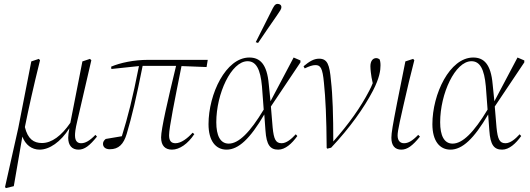

<svg xmlns="http://www.w3.org/2000/svg" viewBox="-20 -758 2725 988"><path d="M10 210 51 200 95 -55C111 -13 143 12 184 12C234 12 292 -27 337 -98C333 -75 331 -61 331 -49C331 -9 351 12 384 12C415 12 441 -8 479 -55L471 -64C440 -32 418 -21 397 -21C379 -21 366 -32 366 -61C366 -73 367 -91 378 -137L450 -448L443 -455L404 -442L342 -126C296 -59 246 -22 196 -22C153 -22 123 -43 108 -104C128 -203 151 -307 186 -448L180 -455L141 -442L74 -99L6 204Z M553 -403 695 -418C662 -250 638 -157 607 -57C579 -52 552 -48 524 -43C517 -37 510 -30 510 -18C510 -1 523 10 545 10C591 10 616 -16 632 -69C659 -160 681 -253 714 -419H886C844 -245 809 -94 809 -51C809 -7 831 12 865 12C904 12 947 -18 980 -68L971 -75C945 -46 912 -21 883 -21C862 -21 850 -32 850 -62C850 -100 879 -243 914 -418L1043 -413L1049 -450H742C669 -450 599 -435 552 -415Z M1093 -129C1093 -276 1170 -443 1254 -443C1298 -443 1320 -402 1328 -314L1337 -194C1266 -76 1208 -19 1157 -19C1113 -19 1093 -61 1093 -129ZM1146 12C1207 12 1267 -44 1340 -169L1346 -87C1351 -11 1371 12 1412 12C1448 12 1482 -19 1510 -58L1502 -67C1479 -42 1454 -21 1429 -21C1399 -21 1389 -41 1383 -102L1374 -210L1526 -437V-447L1491 -462L1372 -237L1363 -325C1354 -428 1318 -462 1263 -462C1142 -462 1053 -274 1053 -119C1053 -33 1090 12 1146 12ZM1296 -541 1308 -537C1339 -584 1372 -630 1404 -677C1421 -702 1428 -711 1428 -721C1428 -732 1420 -738 1408 -738C1394 -738 1387 -722 1377 -702C1350 -648 1323 -595 1296 -541Z M1661 3 1664 7 1684 2C1781 -101 1853 -203 1899 -291C1933 -357 1938 -395 1938 -422C1938 -436 1936 -447 1933 -453C1929 -456 1922 -459 1916 -459C1898 -459 1886 -443 1886 -417C1886 -399 1890 -371 1892 -359L1898 -330C1892 -315 1887 -304 1880 -291C1836 -206 1775 -120 1695 -30C1695 -160 1692 -268 1683 -344C1676 -425 1665 -456 1622 -456C1595 -456 1572 -442 1542 -417L1548 -406C1571 -417 1588 -423 1603 -423C1629 -423 1640 -409 1647 -331C1655 -254 1660 -155 1661 3Z M2045 12C2076 12 2103 -8 2141 -55L2132 -64C2101 -32 2080 -21 2059 -21C2041 -21 2026 -32 2026 -61C2026 -85 2037 -134 2084 -336L2112 -448L2106 -455L2066 -442L2023 -227C2001 -114 1994 -74 1994 -49C1994 -9 2012 12 2045 12Z M2245 -129C2245 -276 2322 -443 2406 -443C2450 -443 2472 -402 2480 -314L2489 -194C2418 -76 2360 -19 2309 -19C2265 -19 2245 -61 2245 -129ZM2298 12C2359 12 2419 -44 2492 -169L2498 -87C2503 -11 2523 12 2564 12C2600 12 2634 -19 2662 -58L2654 -67C2631 -42 2606 -21 2581 -21C2551 -21 2541 -41 2535 -102L2526 -210L2678 -437V-447L2643 -462L2524 -237L2515 -325C2506 -428 2470 -462 2415 -462C2294 -462 2205 -274 2205 -119C2205 -33 2242 12 2298 12Z"/></svg>

Font: Source Serif 4 Display Light
Style: Italic
Weight: 300
Italic angle: -12°
Designer: Frank Grießhammer
Foundry: Adobe Systems Incorporated
Version: Version 4.004;hotconv 1.0.117;makeotfexe 2.5.65602